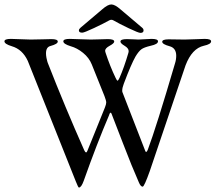

<svg xmlns="http://www.w3.org/2000/svg" viewBox="-20 -828 970 864"><path d="M350 -681Q335 -681 335 -691Q335 -697 342 -703L440 -786Q465 -808 481 -808Q497 -808 522 -786L620 -703Q626 -698 626 -691Q626 -680 612 -680Q603 -680 559 -701Q515 -722 491 -736Q481 -742 471 -736Q448 -723 403.5 -702Q359 -681 350 -681ZM294 -653Q309 -653 339 -651.5Q369 -650 388 -650Q404 -650 430 -651Q456 -652 465 -652Q494 -652 494 -641Q494 -633 473.5 -622Q453 -611 453 -599Q453 -597 455 -591Q475 -530 500 -478Q506 -465 509 -465Q512 -465 518 -478Q538 -523 558 -591Q559 -594 559 -598Q559 -611 540.5 -622Q522 -633 522 -641Q522 -652 551 -652Q567 -652 581 -651Q595 -650 603 -650Q614 -650 632 -651.5Q650 -653 662 -653Q691 -653 691 -642Q691 -629 658 -622Q628 -615 616 -606Q604 -597 590 -574Q570 -539 537 -451Q530 -433 530 -420Q530 -415 531 -413L634 -148Q638 -138 645 -154Q683 -255 767 -541Q773 -559 773 -577Q773 -612 743 -620Q710 -629 710 -640Q710 -651 739 -651Q752 -651 775 -650.5Q798 -650 811 -650Q828 -650 859 -651.5Q890 -653 901 -653Q930 -653 930 -642Q930 -629 897 -622Q844 -610 815 -534L654 -58Q629 12 622 12Q613 12 605 -7Q574 -77 533 -184Q492 -291 482 -316Q478 -326 473 -316Q472 -314 471 -310Q415 -179 357 -15Q346 16 335 16Q332 16 321 -12L105 -554Q81 -606 33 -620Q0 -630 0 -642Q0 -653 29 -653Q44 -653 72.5 -651.5Q101 -650 118 -650Q139 -650 171 -651Q203 -652 211 -652Q240 -652 240 -641Q240 -630 207 -621Q187 -616 187 -588Q187 -579 189 -568Q191 -557 193 -551L195 -545Q272 -348 359 -152Q368 -133 374 -151L452 -344Q458 -359 458 -367Q458 -375 450 -396L393 -538Q381 -568 354 -590Q327 -612 298 -620Q265 -630 265 -642Q265 -653 294 -653Z"/></svg>

Font: EB Garamond SC 12
Style: Regular
Weight: 400
Version: Version 0.016 ; ttfautohint (v0.97) -l 8 -r 50 -G 200 -x 0 -